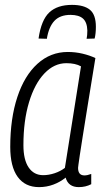

<svg xmlns="http://www.w3.org/2000/svg" viewBox="-20 -757 428 787"><path d="M303 10Q260 10 249 -29Q227 -11 199 -0.5Q171 10 140 10Q83 10 52.5 -32Q22 -74 22 -155Q22 -271 51 -359Q80 -447 133.5 -495.5Q187 -544 258 -544Q289 -544 318.5 -537Q348 -530 371 -519Q352 -404 339.5 -325.5Q327 -247 319 -197.5Q311 -148 307 -120.5Q303 -93 301.5 -82Q300 -71 300 -69Q300 -38 326 -38Q338 -38 354 -44V-2Q331 10 303 10ZM246 -69 312 -485Q289 -498 252 -498Q202 -498 162 -456Q122 -414 99 -338Q76 -262 76 -162Q76 -102 97.5 -70.5Q119 -39 157 -39Q180 -39 204 -47Q228 -55 246 -69ZM275 -737Q324 -737 348.5 -717Q373 -697 373 -647Q373 -620 368 -599L335 -598Q338 -612 338 -632Q337 -666 320 -681Q303 -696 269 -696Q226 -696 203 -671.5Q180 -647 172 -598L138 -599Q149 -675 182 -706Q215 -737 275 -737Z"/></svg>

Font: Georama SemiCondensed Light
Style: Italic
Weight: 300
Width: 4
Italic angle: -9°
Designer: Jean-Baptiste Levee
Foundry: Production Type
Version: Version 1.000